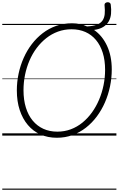

<svg xmlns="http://www.w3.org/2000/svg" viewBox="-20 -1200 1050 1699"><path d="M483 19Q403 19 338 -10Q273 -39 226.5 -94Q180 -149 154.5 -226Q129 -303 129 -400Q129 -475 144.5 -548Q160 -621 189.5 -687.5Q219 -754 261.5 -809.5Q304 -865 358 -906.5Q412 -948 477 -971Q542 -994 617 -994Q654 -994 687.5 -987Q721 -980 750 -966Q804 -969 837 -981.5Q870 -994 886.5 -1017.5Q903 -1041 906.5 -1075Q910 -1109 905 -1155Q904 -1166 911.5 -1172.5Q919 -1179 929.5 -1180Q940 -1181 949 -1176.5Q958 -1172 960 -1160Q966 -1116 962.5 -1078Q959 -1040 942 -1010.5Q925 -981 893.5 -961.5Q862 -942 812 -935Q885 -885 927 -795Q969 -705 969 -585Q969 -509 953.5 -435Q938 -361 908.5 -293.5Q879 -226 836.5 -169Q794 -112 740 -70Q686 -28 621.5 -4.5Q557 19 483 19ZM487 -35Q551 -35 607 -56Q663 -77 710 -115.5Q757 -154 794 -205.5Q831 -257 857 -318.5Q883 -380 896.5 -447Q910 -514 910 -582Q910 -667 889 -733.5Q868 -800 829 -846.5Q790 -893 735.5 -917Q681 -941 613 -941Q550 -941 493.5 -920.5Q437 -900 389.5 -862.5Q342 -825 304.5 -775Q267 -725 241 -664.5Q215 -604 201.5 -537.5Q188 -471 188 -402Q188 -316 209 -248Q230 -180 269.5 -132.5Q309 -85 364 -60Q419 -35 487 -35ZM0 469H1010V479H0ZM0 -20H1010V0H0ZM0 -505H1010V-500H0ZM0 -989H1010V-979H0Z"/></svg>

Font: Playwrite DE VA Guides
Style: Regular
Weight: 400
Designer: Veronika Burian, José Scaglione
Foundry: TypeTogether
Version: Version 1.003